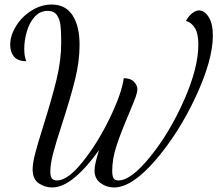

<svg xmlns="http://www.w3.org/2000/svg" viewBox="-20 -740 959 847"><path d="M124 7Q124 -20 135 -62.5Q146 -105 170 -181Q209 -305 229.5 -389.5Q250 -474 250 -552Q250 -599 247 -627Q244 -655 231 -673.5Q218 -692 190 -692Q156 -692 132.5 -665.5Q109 -639 98 -600Q87 -561 87 -524Q87 -491 96 -470Q59 -470 42 -490Q25 -510 25 -542Q25 -583 50.5 -624.5Q76 -666 118.5 -693Q161 -720 208 -720Q269 -720 300 -672.5Q331 -625 331 -542Q331 -469 311 -388.5Q291 -308 254 -194Q228 -115 215 -66Q202 -17 202 17Q202 37 208.5 46.5Q215 56 232 56Q279 56 345 -26.5Q411 -109 464 -218.5Q517 -328 526 -395Q556 -395 571 -379.5Q586 -364 586 -346Q586 -333 578 -311Q570 -289 549 -239Q513 -155 494 -97Q475 -39 475 14Q475 35 480.5 45.5Q486 56 503 56Q558 56 643 -49Q728 -154 791.5 -297Q855 -440 855 -544Q855 -591 840.5 -615.5Q826 -640 800 -648Q814 -671 829 -682.5Q844 -694 858 -694Q882 -694 900.5 -665Q919 -636 919 -583Q919 -476 844 -314.5Q769 -153 665.5 -33Q562 87 483 87Q450 87 423.5 67.5Q397 48 397 12Q397 -15 417 -78Q363 -2 310 42.5Q257 87 210 87Q179 87 151.5 69Q124 51 124 7Z"/></svg>

Font: Dancing Script
Style: Regular
Weight: 400
Designer: Pablo Impallari
Foundry: Pablo Impallari
Version: Version 2.000